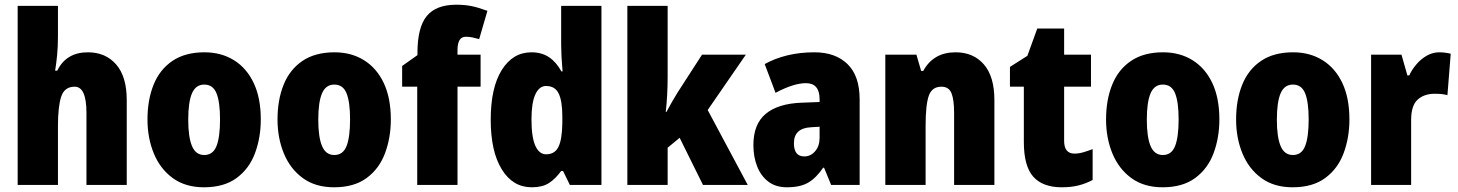

<svg xmlns="http://www.w3.org/2000/svg" viewBox="-20 -785 6187 815"><path d="M226 -630Q226 -588 222.5 -551.5Q219 -515 214 -485H223Q261 -563 353 -563Q428 -563 473 -511.5Q518 -460 518 -360V0H347V-306Q347 -417 297 -417Q254 -417 240 -375.5Q226 -334 226 -250V0H55V-760H226Z M1087 -278Q1087 -201 1062.5 -135Q1038 -69 984.5 -29.5Q931 10 846 10Q767 10 713.5 -29Q660 -68 633 -133.5Q606 -199 606 -278Q606 -361 632 -425.5Q658 -490 712 -526.5Q766 -563 848 -563Q919 -563 973 -529.5Q1027 -496 1057 -432.5Q1087 -369 1087 -278ZM779 -277Q779 -203 795 -165Q811 -127 847 -127Q884 -127 899 -165Q914 -203 914 -278Q914 -352 899 -389Q884 -426 847 -426Q811 -426 795 -389Q779 -352 779 -277Z M1639 -278Q1639 -201 1614.5 -135Q1590 -69 1536.5 -29.5Q1483 10 1398 10Q1319 10 1265.5 -29Q1212 -68 1185 -133.5Q1158 -199 1158 -278Q1158 -361 1184 -425.5Q1210 -490 1264 -526.5Q1318 -563 1400 -563Q1471 -563 1525 -529.5Q1579 -496 1609 -432.5Q1639 -369 1639 -278ZM1331 -277Q1331 -203 1347 -165Q1363 -127 1399 -127Q1436 -127 1451 -165Q1466 -203 1466 -278Q1466 -352 1451 -389Q1436 -426 1399 -426Q1363 -426 1347 -389Q1331 -352 1331 -277Z M2020 -417H1922V0H1751V-417H1687V-505L1752 -551V-560Q1752 -669 1791.5 -717Q1831 -765 1917 -765Q1953 -765 1982 -759Q2011 -753 2049 -739L2014 -619Q2000 -623 1986 -626Q1972 -629 1957 -629Q1922 -629 1922 -572V-553H2020Z M2237 10Q2157 10 2110 -66Q2063 -142 2063 -277Q2063 -413 2110 -488Q2157 -563 2236 -563Q2279 -563 2310 -542.5Q2341 -522 2363 -482H2368Q2365 -515 2363.5 -544.5Q2362 -574 2362 -595V-760H2533V0H2399L2370 -59H2362Q2337 -25 2309.5 -7.5Q2282 10 2237 10ZM2298 -130Q2335 -130 2350.5 -161.5Q2366 -193 2367 -263V-290Q2367 -356 2351.5 -388Q2336 -420 2298 -420Q2269 -420 2252.5 -384.5Q2236 -349 2236 -278Q2236 -202 2252.5 -166Q2269 -130 2298 -130Z M2814 -459Q2814 -422 2812 -383.5Q2810 -345 2806 -310H2809Q2820 -331 2833 -353.5Q2846 -376 2856 -392L2960 -553H3146L2984 -318L3154 0H2964L2865 -200L2814 -158V0H2643V-760H2814Z M3437 -563Q3526 -563 3577.5 -513Q3629 -463 3629 -363V0H3508L3478 -73H3474Q3445 -30 3411 -10Q3377 10 3320 10Q3273 10 3241.5 -14Q3210 -38 3194 -78.5Q3178 -119 3178 -169Q3178 -258 3230 -301.5Q3282 -345 3381 -349L3459 -352V-364Q3459 -432 3401 -432Q3349 -432 3272 -391L3226 -513Q3269 -537 3322 -550Q3375 -563 3437 -563ZM3425 -245Q3350 -242 3350 -177Q3350 -121 3394 -121Q3421 -121 3440 -143Q3459 -165 3459 -200V-247Z M4036 -563Q4112 -563 4156.5 -511.5Q4201 -460 4201 -360V0H4030V-306Q4030 -361 4019 -389Q4008 -417 3976 -417Q3936 -417 3922.5 -378.5Q3909 -340 3909 -250V0H3738V-553H3870L3890 -484H3899Q3942 -563 4036 -563Z M4541 -133Q4559 -133 4578 -138.5Q4597 -144 4618 -152V-21Q4590 -6 4558.5 2Q4527 10 4487 10Q4406 10 4366 -35Q4326 -80 4326 -182V-417H4267V-501L4341 -548L4383 -664H4497V-553H4611V-417H4497V-187Q4497 -133 4541 -133Z M5156 -278Q5156 -201 5131.5 -135Q5107 -69 5053.5 -29.5Q5000 10 4915 10Q4836 10 4782.5 -29Q4729 -68 4702 -133.5Q4675 -199 4675 -278Q4675 -361 4701 -425.5Q4727 -490 4781 -526.5Q4835 -563 4917 -563Q4988 -563 5042 -529.5Q5096 -496 5126 -432.5Q5156 -369 5156 -278ZM4848 -277Q4848 -203 4864 -165Q4880 -127 4916 -127Q4953 -127 4968 -165Q4983 -203 4983 -278Q4983 -352 4968 -389Q4953 -426 4916 -426Q4880 -426 4864 -389Q4848 -352 4848 -277Z M5708 -278Q5708 -201 5683.5 -135Q5659 -69 5605.5 -29.5Q5552 10 5467 10Q5388 10 5334.5 -29Q5281 -68 5254 -133.5Q5227 -199 5227 -278Q5227 -361 5253 -425.5Q5279 -490 5333 -526.5Q5387 -563 5469 -563Q5540 -563 5594 -529.5Q5648 -496 5678 -432.5Q5708 -369 5708 -278ZM5400 -277Q5400 -203 5416 -165Q5432 -127 5468 -127Q5505 -127 5520 -165Q5535 -203 5535 -278Q5535 -352 5520 -389Q5505 -426 5468 -426Q5432 -426 5416 -389Q5400 -352 5400 -277Z M6089 -563Q6113 -563 6138 -557L6124 -381Q6114 -384 6101.5 -385.5Q6089 -387 6070 -387Q6025 -387 5997.5 -362Q5970 -337 5970 -276V0H5800V-553H5929L5954 -465H5962Q5973 -489 5992 -511.5Q6011 -534 6036 -548.5Q6061 -563 6089 -563Z"/></svg>

Font: Noto Sans Lao UI Cond Blk
Style: Regular
Weight: 900
Width: 3
Designer: Monotype Design Team
Foundry: Monotype Imaging Inc.
Version: Version 2.000; ttfautohint (v1.8.4.7-5d5b)